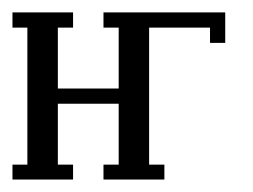

<svg xmlns="http://www.w3.org/2000/svg" viewBox="-20 -288 406 308"><path d="M0 0V-23.9H23.9V-243.7H0V-268.1H97.2V-243.7H72.8V-146H170.4V-243.7H146V-268.1H341.3V-219.2H316.9V-243.7H219.2V-23.9H243.7V0H146V-23.9H170.4V-121.6H72.8V-23.9H97.2V0Z"/></svg>

Font: FS Mondwest Regular
Style: Regular
Weight: 400
Designer: NZWStudios2024
Foundry: https://fontstruct.com
Version: Version 1.0